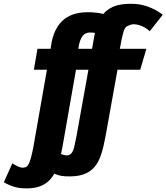

<svg xmlns="http://www.w3.org/2000/svg" viewBox="-116 -811 890 1027"><path d="M135 -438H65L84.5 -550H154.5L161 -590Q181 -679.5 239.8 -717Q298.5 -754.5 400 -743Q419.5 -740.5 437 -736.5Q446.5 -748 458 -756.5Q484 -777 520.5 -784.8Q557 -792.5 606 -790Q630 -788.5 652.5 -782.5Q675 -776.5 694 -768Q713 -759.5 728.5 -750Q744 -740.5 754.5 -732L685 -644Q674 -654.5 660 -662.8Q646 -671 631.2 -675.8Q616.5 -680.5 603 -681.2Q589.5 -682 580 -677.5Q574 -674.5 569.2 -673Q564.5 -671.5 560.2 -668.2Q556 -665 552 -658.5Q548 -652 544 -638.8Q540 -625.5 535.2 -604Q530.5 -582.5 525 -550H667L634 -438H512.5L448.5 -82Q438.5 -26 425 15.5Q411.5 57 388 83.8Q364.5 110.5 327.5 122.8Q290.5 135 233.5 132Q212 131 194.5 125.5Q184 122 174.5 118Q166.5 132 157 143.5Q133.5 172.5 96.8 186Q60 199.5 4 196Q-14.5 195 -30.5 190.8Q-46.5 186.5 -59.2 181.5Q-72 176.5 -81.2 171.8Q-90.5 167 -95.5 164L-50 62.5Q-42.5 67.5 -34.2 72.2Q-26 77 -17.5 80.5Q-9 84 -0.2 85.5Q8.5 87 16.5 84.5Q23 83 28.2 78.8Q33.5 74.5 39 63Q44.5 51.5 50.2 30.2Q56 9 63 -27.5ZM357 -438H290.5L218.5 -27.5Q214.5 -6 210.5 13Q216 15 221.5 16.5Q231.5 19.5 237.5 20Q253 21 261.8 13.2Q270.5 5.5 275.8 -8.2Q281 -22 284.5 -41Q288 -60 293 -82ZM381.5 -636.5Q372 -637.5 362.2 -637Q352.5 -636.5 343.2 -632.5Q334 -628.5 326.2 -619Q318.5 -609.5 312.5 -592.8Q306.5 -576 303 -550H376.5L389 -621Q390.5 -628 392 -635Q386.5 -636 381.5 -636.5Z"/></svg>

Font: B612
Style: Bold Italic
Weight: 700
Italic angle: -10°
Designer: Nicolas Chauveau, Thomas Paillot, Jonathan Favre-Lamarine, Jean-Luc Vinot
Foundry: AIRBUS
Version: Version 1.008